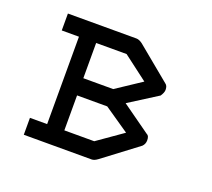

<svg xmlns="http://www.w3.org/2000/svg" viewBox="-83 -584 706 640"><g transform="rotate(20 270.0 -264.0)"><path d="M118 -109V-419H57V-479H300Q310 -479 322 -470L442 -371Q450 -365.5 450 -351Q450 -341.5 441 -328L340 -264L441 -192Q450 -188.5 450 -172Q450 -159 441 -150L319 -58Q307 -49 298 -49H57V-109ZM286 -233H179V-109H285L375 -172ZM285 -294 374 -353 287 -419H179V-294Z"/></g></svg>

Font: 3270 Nerd Font Mono
Style: Regular
Weight: 400
Monospace: yes
Version: Version 3.0.1;Nerd Fonts 3.0.0